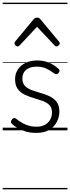

<svg xmlns="http://www.w3.org/2000/svg" viewBox="-20 -968 521 1426"><path d="M249 19Q203 19 167 7.5Q131 -4 105 -20.5Q79 -37 67 -50Q60 -58 61.5 -65.5Q63 -73 70 -83Q78 -91 85.5 -91.5Q93 -92 101 -85Q133 -59 170 -43Q207 -27 252 -27Q287 -27 312.5 -40.5Q338 -54 352 -78Q366 -102 366 -133Q366 -169 346 -188.5Q326 -208 295 -219Q264 -230 229.5 -240Q195 -250 163.5 -265Q132 -280 112 -307Q92 -334 92 -380Q92 -420 112 -451Q132 -482 169 -500.5Q206 -519 256 -519Q293 -519 324 -509.5Q355 -500 378.5 -485Q402 -470 417 -454Q424 -446 422 -439Q420 -432 413 -424Q407 -417 398.5 -417Q390 -417 382 -423Q350 -447 321 -460Q292 -473 253 -473Q201 -473 173.5 -449Q146 -425 146 -385Q146 -350 165.5 -330Q185 -310 216.5 -298.5Q248 -287 283.5 -277Q319 -267 350 -252Q381 -237 401 -210.5Q421 -184 421 -138Q421 -100 402.5 -63.5Q384 -27 346.5 -4Q309 19 249 19ZM111 -623Q103 -623 95 -631Q87 -639 87 -647Q87 -649 88.5 -652Q90 -655 92 -659L230 -825Q235 -831 240.5 -834Q246 -837 255 -837Q264 -837 270 -834Q276 -831 280 -825L418 -659Q422 -655 423 -652Q424 -649 424 -647Q424 -639 416 -631Q408 -623 400 -623Q395 -623 391.5 -625.5Q388 -628 384 -632L255 -769L127 -632Q123 -628 119 -625.5Q115 -623 111 -623ZM0 428H481V438H0ZM0 -20H481V0H0ZM0 -505H481V-500H0ZM0 -948H481V-938H0Z"/></svg>

Font: Playwrite US Modern Guides
Style: Regular
Weight: 400
Designer: Veronika Burian, José Scaglione
Foundry: TypeTogether
Version: Version 1.003